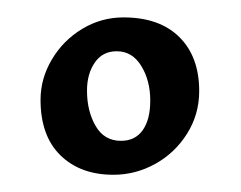

<svg xmlns="http://www.w3.org/2000/svg" viewBox="-20 -657 281 224"><path d="M212.4 -550.8Q212.4 -590.8 189.2 -613.8Q166 -636.7 124 -636.7Q98.1 -636.7 75.9 -623.3Q53.7 -609.9 40.5 -587.6Q27.3 -565.4 27.3 -540.5Q27.3 -498.5 50.5 -475.8Q73.7 -453.1 112.3 -453.1Q138.2 -453.1 161.1 -465.8Q184.1 -478.5 198.2 -501Q212.4 -523.4 212.4 -550.8ZM155.3 -539.6Q155.3 -517.6 146.5 -505.1Q137.7 -492.7 121.1 -492.7Q101.6 -492.7 91.6 -510Q81.5 -527.3 81.5 -551.3Q81.5 -570.8 90.6 -584Q99.6 -597.2 116.2 -597.2Q134.3 -597.2 144.8 -580.1Q155.3 -563 155.3 -539.6Z"/></svg>

Font: Neuton
Style: Bold
Weight: 700
Designer: Brian M Zick
Foundry: Brian M Zick
Version: Version 1.560